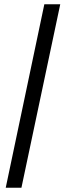

<svg xmlns="http://www.w3.org/2000/svg" viewBox="-20 -756 304 905"><path d="M7 129 189 -736H264L81 129Z"/></svg>

Font: Wix Madefor Text
Style: Italic
Weight: 400
Italic angle: -12°
Designer: Dalton Maag Ltd
Foundry: Dalton Maag Ltd
Version: Version 3.100